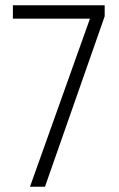

<svg xmlns="http://www.w3.org/2000/svg" viewBox="-20 -803 454 730"><path d="M94 -93H151L378 -741V-783H29V-732H322Z"/></svg>

Font: Noto Sans Kannada UI ExtraCondensed Light
Style: Regular
Weight: 300
Width: 2
Designer: Jelle Bosma - Monotype Design Team
Foundry: Monotype Imaging Inc.
Version: Version 2.005